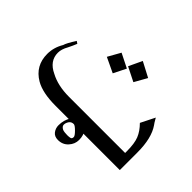

<svg xmlns="http://www.w3.org/2000/svg" viewBox="-125 -764 899 899"><g transform="rotate(45 324.0 -314.5)"><path d="M437.5 -546.9 402.3 -484.4 332 -519.5 363.3 -585.9ZM335.9 -507.8 304.7 -445.3 230.5 -480.5 265.6 -543ZM648.4 -148.4H222.7Q136.7 -148.4 89.8 -175.8Q23.4 -214.8 23.4 -293Q23.4 -335.9 46.9 -375Q50.8 -390.6 78.1 -433.6L89.8 -425.8Q82 -406.2 70.3 -382.8Q54.7 -355.5 54.7 -332Q54.7 -277.3 113.3 -250Q164.1 -222.7 238.3 -222.7H609.4V-234.4Q609.4 -285.2 597.7 -314.5Q585.9 -343.8 558.6 -371.1L593.8 -441.4Q609.4 -414.1 613.3 -410.2Q648.4 -359.4 648.4 -265.6ZM414.1 -113.3Q414.1 -85.9 394.5 -64.5Q375 -43 343.8 -43Q320.3 -43 308.6 -58.6Q296.9 -74.2 296.9 -93.8Q296.9 -128.9 314.5 -156.2Q332 -183.6 355.5 -183.6Q382.8 -183.6 398.4 -164.1Q414.1 -144.5 414.1 -113.3ZM386.7 -105.5Q386.7 -113.3 369.1 -130.9Q351.6 -148.4 343.8 -148.4Q328.1 -148.4 320.3 -136.7Q312.5 -125 312.5 -113.3Q312.5 -101.6 328.1 -93.8Q339.8 -89.8 359.4 -89.8Q371.1 -89.8 378.9 -91.8Q386.7 -93.8 386.7 -105.5Z"/></g></svg>

Font: 和音 by 宁静之雨，公众号njzyshare
Style: Regular
Weight: 400
Designer: Steve Matteson
Foundry: Ascender Corporation
Version: Version 6.00;June 8, 2018;FontCreator 11.0.0.2388 32-bit